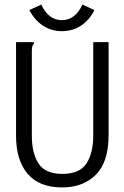

<svg xmlns="http://www.w3.org/2000/svg" viewBox="-20 -807 540 838"><path d="M251 11Q151 11 100.5 -48.5Q50 -108 50 -215V-623H128V-616Q122 -610 120.5 -603Q119 -596 119 -579V-214Q119 -138 148.5 -93Q178 -48 252 -48Q327 -48 357 -93Q387 -138 387 -217V-623H454V-218Q454 -100 398.5 -44.5Q343 11 251 11ZM340 -787 392 -763Q370 -719 333.5 -695Q297 -671 250 -671Q204 -671 167.5 -695Q131 -719 108 -763L160 -787Q192 -719 250 -719Q308 -719 340 -787Z"/></svg>

Font: Ligconsolata
Style: Regular
Weight: 400
Monospace: yes
Designer: Raph Levien, Cyreal, Brenton Simpson
Foundry: Raph Levien, Cyreal, Google
Version: Version 3.001; ttfautohint (v1.8.2.53-6de2)